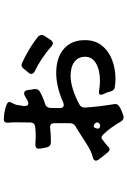

<svg xmlns="http://www.w3.org/2000/svg" viewBox="155 -820 689 1040"><g transform="rotate(-90 500.0 -299.5)"><path d="M803 -183Q803 -129 773 -92Q743 -55 695 -37Q647 -19 594 -19Q570 -19 546 -23Q531 -27 526 -43Q521 -65 511 -84Q507 -92 507 -98Q507 -111 527 -108Q559 -103 582 -103Q640 -103 676.5 -124Q713 -145 713 -183Q713 -220 686 -241Q659 -262 611 -262Q543 -262 454 -214Q437 -204 438 -184Q442 -114 456 -29Q457 -26 457 -20Q457 -7 445 1Q427 13 393 24Q390 25 385 25Q371 25 362 10Q327 -50 293 -84Q279 -98 271 -94Q267 -92 265 -90Q240 -72 229 -61Q219 -51 211 -51Q204 -51 196 -60Q179 -79 155 -112Q150 -120 150 -125Q150 -137 169 -142Q189 -147 205 -155Q221 -163 236 -172.5Q251 -182 259 -187L289 -206Q311 -221 337 -236Q353 -246 353 -265V-280V-352Q353 -375 328 -373Q295 -369 258 -369H247Q227 -370 222 -392Q221 -400 218 -413Q215 -426 215 -436Q215 -444 220.5 -448.5Q226 -453 235 -453Q248 -453 259.5 -452Q271 -451 281 -451Q309 -451 334 -454Q356 -457 357 -479L358 -554Q358 -582 356 -599V-605Q356 -625 377 -624Q413 -622 440.5 -613.5Q468 -605 468 -595Q468 -587 461 -575Q456 -566 453 -557L446 -515Q445 -504 449 -497.5Q453 -491 461 -491Q467 -491 473 -494Q497 -507 501 -510Q508 -514 515 -514Q521 -514 526 -509.5Q531 -505 532 -497L538 -458V-452Q538 -436 523 -428Q491 -410 457 -400Q438 -394 436 -373Q436 -337 435 -320Q435 -310 439.5 -304.5Q444 -299 452 -299Q458 -299 465 -302Q551 -340 625 -340Q709 -340 756.5 -298Q804 -256 803 -183ZM831 -419Q831 -412 827 -405L803 -369Q795 -358 786 -358Q779 -358 769 -366Q738 -394 701.5 -418Q665 -442 635 -456Q620 -464 620 -475Q620 -482 626 -489L649 -517Q658 -528 669 -528Q671 -528 677 -526Q711 -511 751.5 -487Q792 -463 822 -438Q831 -429 831 -419ZM340 -102Q348 -102 353 -107.5Q358 -113 357 -123Q348 -137 338 -137Q335 -137 330 -134Q324 -124 324 -115Q324 -106 331 -104Z"/></g></svg>

Font: Shippori Gochic B2 Bold
Style: Regular
Weight: 700
Designer: FONTDASU
Foundry: FONTDASU / Google Inc. / but / Adobe
Version: Version 1.130